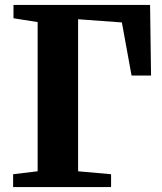

<svg xmlns="http://www.w3.org/2000/svg" viewBox="-20 -763 660 783"><path d="M33.5 0V-52.5L133.5 -64.5V-673L35 -688.5V-743H592L596 -455H516.5L477 -671.5L298.5 -684.5V-64.5L433 -52.5V0Z"/></svg>

Font: Merriweather 48pt ExtraBold
Style: Regular
Weight: 800
Version: Version 2.100